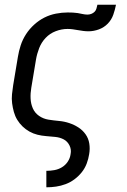

<svg xmlns="http://www.w3.org/2000/svg" viewBox="-20 -581 540 816"><path d="M177 215V145H178Q194 145 211 142Q228 139 243 130Q258 121 268 106Q278 91 280 74Q284 55 275.5 37.5Q267 20 251 11.5Q235 3 215.5 1Q196 -1 176.5 -2.5Q157 -4 139 -8.5Q121 -13 105 -22Q89 -31 76 -43.5Q63 -56 53.5 -71.5Q44 -87 39 -105Q34 -123 31.5 -142Q29 -161 31 -180.5Q33 -200 36 -219L56 -339Q60 -364 68 -388.5Q76 -413 90.5 -435.5Q105 -458 125.5 -476.5Q146 -495 169 -506.5Q192 -518 217.5 -523Q243 -528 268 -528Q279 -528 289.5 -527.5Q300 -527 310 -525.5Q320 -524 330.5 -521.5Q341 -519 352 -519Q360 -519 368 -522Q376 -525 382 -531Q388 -537 390 -545Q392 -553 394 -561H473Q469 -540 461.5 -518.5Q454 -497 438 -480.5Q422 -464 400 -456Q378 -448 356 -448Q345 -448 333.5 -449.5Q322 -451 311 -453Q300 -455 289 -456.5Q278 -458 267 -458Q242 -458 217 -448.5Q192 -439 174 -420Q156 -401 146.5 -376.5Q137 -352 133 -328L113 -208Q109 -185 110 -162.5Q111 -140 119.5 -120.5Q128 -101 146 -88.5Q164 -76 186 -72.5Q208 -69 230.5 -67Q253 -65 274 -58Q295 -51 313 -39.5Q331 -28 343.5 -10.5Q356 7 359.5 29Q363 51 359 74Q356 94 348.5 114Q341 134 327.5 151Q314 168 296.5 181Q279 194 259 201.5Q239 209 218.5 212Q198 215 178 215Z"/></svg>

Font: Iosevka SS18
Style: Italic
Weight: 400
Italic angle: -9°
Monospace: yes
Designer: Belleve Invis
Foundry: Belleve Invis
Version: Version 25.1.1; ttfautohint (v1.8.4)